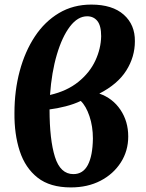

<svg xmlns="http://www.w3.org/2000/svg" viewBox="-20 -802 636 837"><path d="M289 15Q198 15 144 -27.5Q90 -70 66 -143.5Q42 -217 43 -310Q43 -407 66 -492.5Q89 -578 132 -643Q175 -708 237 -745Q299 -782 378 -782Q470 -782 519.5 -738Q569 -694 568 -622Q568 -554 530.5 -494.5Q493 -435 413 -394Q471 -374 505 -323.5Q539 -273 539 -207Q539 -144 506.5 -93.5Q474 -43 418 -14Q362 15 289 15ZM198 -388Q272 -405 321.5 -445Q371 -485 395.5 -537.5Q420 -590 421 -644Q421 -690 404.5 -710.5Q388 -731 360 -731Q319 -731 285 -686.5Q251 -642 228 -564.5Q205 -487 198 -388ZM300 -43Q342 -43 363 -83Q384 -123 385 -198Q385 -251 370 -295.5Q355 -340 332 -362Q303 -348 266 -338.5Q229 -329 196 -325Q196 -193 219.5 -118Q243 -43 300 -43Z"/></svg>

Font: Literata 36pt
Style: Bold Italic
Weight: 700
Italic angle: -2°
Designer: Latin by Veronika Burian and Jose Scaglione. Greek by Irene Vlachou. Cyrillic by Vera Evstafieva
Foundry: TypeTogether
Version: Version 3.002